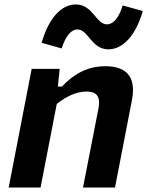

<svg xmlns="http://www.w3.org/2000/svg" viewBox="-20 -844 662 864"><path d="M497.5 0 573.5 -392.5C595 -501 546 -546 454.5 -546C373 -546 312.5 -511 258.5 -454.5H240.5L248.5 -534H122.5L19 0H162.5L235.5 -376.5C278 -409.5 322.5 -432 369 -432C409.5 -432 434.5 -415.5 423 -355.5L353.5 0ZM321 -824C255.5 -824 198 -760.5 167.5 -651.5L257.5 -626C275.5 -682.5 300.5 -711.5 328.5 -711.5C378 -711.5 390.5 -622 468 -622C533.5 -622 591.5 -685 622.5 -794.5L532 -819.5C515 -763 489.5 -734.5 461.5 -734.5C411.5 -734.5 398.5 -824 321 -824Z"/></svg>

Font: Monaspace Neon
Style: Bold Italic
Weight: 700
Italic angle: -11°
Designer: Riley Cran & the Lettermatic Team
Foundry: Lettermatic
Version: Version 1.200 (Monaspace Neon)